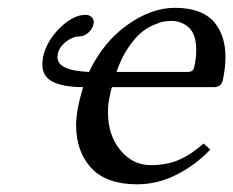

<svg xmlns="http://www.w3.org/2000/svg" viewBox="-20 -462 600 494"><path d="M279.8 -276.9H462.9Q478.5 -276.9 480 -291Q484.9 -311 484.9 -333Q484.9 -373.5 466.1 -390.9Q447.3 -408.2 420.9 -408.2Q411.6 -408.2 401.4 -406.5Q391.1 -404.8 373.5 -397Q356 -389.2 340.8 -376Q325.7 -362.8 308.6 -337.2Q291.5 -311.5 279.8 -276.9ZM128.9 -324.2Q128.9 -322.8 128.4 -319.6Q127.9 -316.4 127.9 -314.9Q127.9 -280.3 209 -276.9Q245.1 -353 307.1 -397.5Q369.1 -441.9 430.2 -441.9Q466.3 -441.9 492.4 -431.6Q518.6 -421.4 533 -402.8Q547.4 -384.3 553.7 -362.8Q560.1 -341.3 560.1 -314.9Q560.1 -288.1 553.2 -254.9Q548.8 -237.8 530.8 -237.8H268.1Q264.2 -226.6 263.2 -217.8Q257.8 -196.8 257.8 -172.9Q257.8 -114.3 289.6 -75.7Q321.3 -37.1 368.2 -37.1Q408.2 -37.1 439.5 -50.3Q470.7 -63.5 503.9 -92.8L521 -77.1Q482.4 -36.6 433.6 -12.2Q384.8 12.2 333 12.2Q253.4 12.2 214.6 -30Q175.8 -72.3 175.8 -140.1Q175.8 -178.2 193.8 -237.8Q144 -237.8 116.5 -251.2Q88.9 -264.6 88.9 -296.9Q88.9 -302.2 90.8 -315.9Q100.6 -357.9 134.8 -390.9Q168.9 -423.8 200.2 -423.8Q209 -423.8 215.1 -418.7Q221.2 -413.6 221.2 -404.8Q221.2 -400.9 220.2 -398.9Q217.8 -387.2 207 -377.7Q196.3 -368.2 183.1 -368.2Q167.5 -368.2 150.4 -355.2Q133.3 -342.3 128.9 -324.2Z"/></svg>

Font: Common Serif
Style: Italic
Weight: 400
Italic angle: -12°
Designer: Philipp H. Poll, Khaled Hosny
Foundry: Stefan Peev, Context Ltd.
Version: Version 1.026